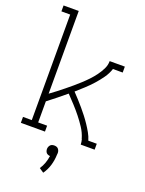

<svg xmlns="http://www.w3.org/2000/svg" viewBox="-176 -817 852 1130"><g transform="rotate(20 250.0 -252.0)"><path d="M19 0V-37H74V-698H19V-735H114V-217Q135 -232 155.5 -248Q176 -264 196.5 -280.5Q217 -297 237 -314Q257 -331 276 -348.5Q295 -366 313 -385Q331 -404 346.5 -425Q362 -446 374 -470Q386 -494 386 -520H481V-483H420Q410 -452 390.5 -424.5Q371 -397 349 -372.5Q327 -348 302.5 -325.5Q278 -303 253 -281Q270 -263 287 -244.5Q304 -226 320.5 -206.5Q337 -187 352.5 -167Q368 -147 382 -126Q396 -105 408.5 -83Q421 -61 428 -37H481V0H394Q394 -8 392.5 -16.5Q391 -25 389 -33L386 -37H387Q377 -70 358 -99Q339 -128 317.5 -155Q296 -182 272.5 -207.5Q249 -233 225 -258Q198 -235 170 -213Q142 -191 114 -169V-37H170V0ZM243 231 215 212Q228 193 236 170.5Q244 148 247 125Q241 125 234.5 122.5Q228 120 224 115.5Q220 111 218 104.5Q216 98 216 92Q216 85 218.5 78.5Q221 72 225.5 67Q230 62 236.5 60Q243 58 250 58Q257 58 263.5 60Q270 62 274.5 67Q279 72 281.5 78.5Q284 85 284 92V94L283 105Q282 138 272.5 170.5Q263 203 243 231Z"/></g></svg>

Font: Iosevka Curly Slab Extralight
Style: Regular
Weight: 200
Monospace: yes
Designer: Belleve Invis
Foundry: Belleve Invis
Version: Version 22.1.2; ttfautohint (v1.8.4)